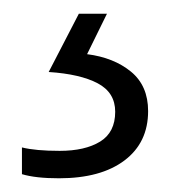

<svg xmlns="http://www.w3.org/2000/svg" viewBox="-20 -20 249 280"><path d="M196 142Q196 188 161.5 214Q127 240 66 240Q32 240 12 234V195Q32 200 67 200Q104 200 126 186.5Q148 173 148 143Q148 115 122.5 101.5Q97 88 51 85L95 0H136L107 59Q146 64 171 84.5Q196 105 196 142Z"/></svg>

Font: Noto Traditional Nushu Light
Style: Regular
Weight: 300
Designer: LIU Zhao
Foundry: LiuZhao Studio
Version: Version 2.003; ttfautohint (v1.8.4.7-5d5b)